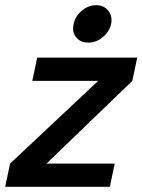

<svg xmlns="http://www.w3.org/2000/svg" viewBox="-48 -723 551 743"><path d="M483 -500 464 -410 132 -90H396L377 0H-28L-9 -90L332 -410H77L96 -500ZM294 -558Q263 -558 246.5 -579Q230 -600 237 -630Q243 -660 268.5 -681.5Q294 -703 324 -703Q354 -703 371 -681.5Q388 -660 382 -630Q375 -600 349.5 -579Q324 -558 294 -558Z"/></svg>

Font: Epunda Sans SemiBold
Style: Italic
Weight: 600
Italic angle: -12.0243°
Designer: Simon Atzbach
Foundry: typofactur
Version: Version 2.204; ttfautohint (v1.8.4.7-5d5b)